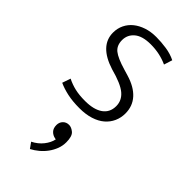

<svg xmlns="http://www.w3.org/2000/svg" viewBox="-246 -530 887 887"><g transform="rotate(45 198.0 -86.5)"><path d="M317 -411Q267 -434 208 -434Q154 -434 127 -411.5Q100 -389 100 -354Q100 -319 123 -300.5Q146 -282 204 -265L234 -256Q291 -239 321 -206Q351 -173 351 -125Q351 -97 340 -72.5Q329 -48 308 -30Q287 -12 255.5 -2Q224 8 183 8Q138 8 104 0.5Q70 -7 44 -19L58 -60Q84 -47 112 -40.5Q140 -34 178 -34Q235 -34 266 -56Q297 -78 297 -119Q297 -156 267.5 -181Q238 -206 163 -226Q46 -263 46 -349Q46 -377 57.5 -400.5Q69 -424 89.5 -440.5Q110 -457 138.5 -466.5Q167 -476 202 -476Q234 -476 268 -471Q302 -466 330 -452ZM203 186Q186 183 174.5 171Q163 159 163 138Q163 120 174.5 108Q186 96 204 96Q220 96 236 109.5Q252 123 252 162Q252 185 244 206Q236 227 222.5 245.5Q209 264 191.5 278.5Q174 293 155 303L135 275Q165 260 184 236Q203 212 208 187Z"/></g></svg>

Font: Ek Mukta ExtraLight
Style: Regular
Weight: 275
Designer: Girish Dalvi and Yashodeep Gholap
Foundry: Ek Type
Version: Version 2.538;PS 1.002;hotconv 16.6.51;makeotf.lib2.5.65220;